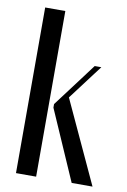

<svg xmlns="http://www.w3.org/2000/svg" viewBox="-81 -749 529 798"><g transform="rotate(10 183.5 -349.5)"><path d="M129 0H44V-699H129ZM206 -348 367 0H279L150 -295V-310L289 -495H317Z"/></g></svg>

Font: Moniqa SemBd Heading
Style: Regular
Weight: 600
Designer: Rajesh Rajput
Foundry: Rajesh Rajput
Version: Version 1.000